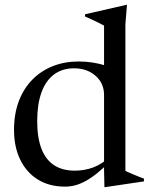

<svg xmlns="http://www.w3.org/2000/svg" viewBox="-20 -755 620 787"><path d="M406.5 -366Q406.5 -413.5 371.8 -444.2Q337 -475 283.5 -475Q235.5 -475 201.5 -449.8Q167.5 -424.5 150 -376.2Q132.5 -328 132.5 -258.5Q132.5 -190.5 150 -145.2Q167.5 -100 201.8 -77.8Q236 -55.5 286.5 -55.5Q328 -55.5 364.2 -69.5Q400.5 -83.5 434 -116.5L439.5 -101Q407 -68.5 380.5 -47Q354 -25.5 331 -13Q308 -0.5 287.5 4.8Q267 10 247 10Q182 10 135 -19.2Q88 -48.5 62.8 -100.8Q37.5 -153 37.5 -222Q37.5 -288.5 57.2 -340.5Q77 -392.5 112.8 -428.8Q148.5 -465 196.8 -484Q245 -503 302 -503Q330.5 -503 358.8 -498.8Q387 -494.5 415 -485.8Q443 -477 467.5 -463L406.5 -445.5V-650Q400.5 -653.5 387.5 -660Q374.5 -666.5 358.8 -673.8Q343 -681 328.5 -687.5V-696.5L497 -735H500.5L494 -656.5V-55Q498.5 -52 508 -48Q517.5 -44 528.8 -39.2Q540 -34.5 551 -30Q562 -25.5 570 -23V-11.5L412 12H408L406.5 -59.5Z"/></svg>

Font: Newsreader 60pt
Style: Regular
Weight: 400
Designer: Hugues Gentile
Foundry: Production Type
Version: Version 1.003